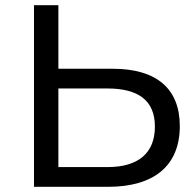

<svg xmlns="http://www.w3.org/2000/svg" viewBox="-20 -720 753 740"><path d="M205 -379H394C513 -379 577 -333 577 -232C577 -129 512 -76 394 -76H205ZM205 -700H111V0H397C572 0 673 -80 673 -234C673 -380 581 -455 415 -455H205Z"/></svg>

Font: Montserrat-Alt1 Med
Style: Regular
Weight: 500
Designer: Differentunic
Foundry: Differentunic
Version: Version 7.222